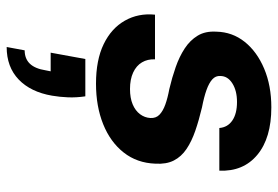

<svg xmlns="http://www.w3.org/2000/svg" viewBox="-149 -405 834 576"><g transform="rotate(90 268.0 -117.0)"><path d="M231 12Q160 12 112.5 -11Q65 -34 42 -74.5Q19 -115 24 -165H158Q157 -143 167 -126Q177 -109 197.5 -99.5Q218 -90 247 -90Q274 -90 293 -98Q312 -106 322.5 -120Q333 -134 334 -151Q335 -168 324 -178.5Q313 -189 293.5 -196Q274 -203 247 -208Q213 -216 181.5 -227Q150 -238 125.5 -254Q101 -270 87 -293Q73 -316 75 -349Q76 -397 105.5 -434Q135 -471 186 -492.5Q237 -514 302 -514Q394 -514 444.5 -472Q495 -430 492 -358H364Q362 -383 341.5 -397Q321 -411 286 -411Q252 -411 230 -397Q208 -383 208 -361Q207 -347 218 -337Q229 -327 250 -319.5Q271 -312 302 -306Q340 -297 372 -286Q404 -275 427 -259.5Q450 -244 461.5 -221.5Q473 -199 471 -166Q469 -111 437.5 -71Q406 -31 352.5 -9.5Q299 12 231 12ZM121 280 131 226Q156 226 171 210.5Q186 195 191 163L194 148H138L157 44H269Q273 71 272 96Q271 121 267 144Q256 208 218.5 244Q181 280 121 280Z"/></g></svg>

Font: DM Sans 16pt
Style: Bold Italic
Weight: 700
Italic angle: -10°
Version: Version 4.004;gftools[0.9.30]